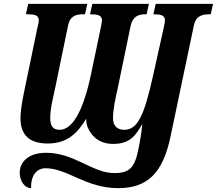

<svg xmlns="http://www.w3.org/2000/svg" viewBox="-20 -734 1123 994"><path d="M141 240C139 169 174 137 216 137C329 137 423 240 592 240C741 240 823 165 863 -28L983 -599C993 -652 1027 -660 1063 -660H1071L1083 -714H786L774 -660H777C810 -660 834 -656 834 -628C834 -622 832 -613 828 -592L773 -345C726 -133 692 -62 623 -62C584 -62 565 -86 565 -123C565 -168 577 -220 588 -270L656 -599C667 -651 699 -660 733 -660H739L751 -714H458L446 -660H451C484 -660 508 -656 508 -628C508 -622 505 -610 502 -592L450 -344C410 -157 354 -62 289 -62C253 -62 240 -83 240 -123C240 -175 257 -236 268 -290L332 -600C342 -653 375 -660 410 -660H420L432 -714H126L114 -660H125C158 -660 181 -656 181 -628C181 -621 178 -608 173 -587L103 -250C93 -201 86 -154 86 -122C86 -31 137 9 228 9C336 9 387 -55 426 -119C427 -109 427 -91 433 -77C456 -22 500 11 566 11C653 11 682 -32 717 -93C714 -74 713 -41 698 31C679 130 655 162 572 162C457 162 367 57 218 57C127 57 82 105 82 160C82 202 107 240 141 240Z"/></svg>

Font: Noto Serif Condensed Extra
Style: Italic
Weight: 800
Width: 3
Italic angle: -12°
Designer: Monotype Design Team
Foundry: Monotype Imaging Inc.
Version: Version 1.901